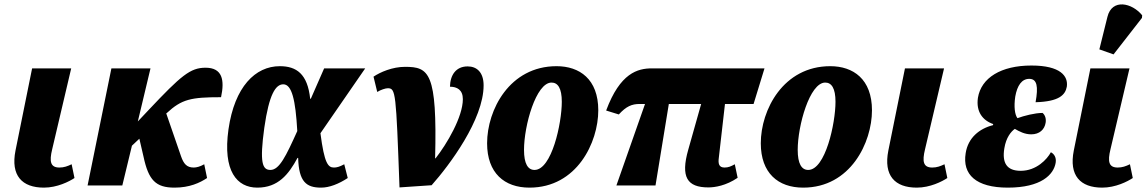

<svg xmlns="http://www.w3.org/2000/svg" viewBox="-20 -849 5249 879"><path d="M181 10C242 10 297 -18 321 -34L308 -97C289 -88 273 -82 252 -82C211 -82 205 -109 219 -166L306 -536H127L51 -160C28 -45 81 10 181 10Z M381 0H540L584 -182L618 -214L637 -132C660 -24 693 10 779 10C848 10 895 -12 928 -34L915 -97C896 -86 879 -82 867 -82C835 -82 821 -99 809 -133L741 -330L743 -331C812 -395 854 -404 992 -404C1009 -483 998 -539 921 -539C851 -539 809 -503 660 -345L611 -293L669 -536H490Z M1158 10C1253 10 1301 -50 1342 -126H1345C1348 -16 1383 10 1450 10C1488 10 1531 -7 1572 -34L1556 -97C1534 -85 1521 -82 1509 -82C1482 -82 1465 -100 1447 -239L1652 -536H1464L1403 -397H1400C1388 -511 1337 -546 1261 -546C1149 -546 1054 -452 1026 -257C999 -65 1065 10 1158 10ZM1218 -71C1181 -71 1168 -104 1190 -264C1212 -418 1242 -463 1277 -463C1316 -463 1333 -392 1341 -249C1289 -134 1259 -71 1218 -71Z M1690 -498 1707 -428C1723 -438 1745 -445 1755 -445C1792 -445 1793 -428 1809 9L1956 -1C2038 -93 2194 -302 2194 -458C2194 -519 2162 -545 2121 -545C2067 -545 2041 -505 2040 -452C2072 -452 2099 -438 2099 -395C2099 -314 2026 -190 1974 -124H1972C1982 -518 1944 -543 1834 -543C1777 -543 1721 -519 1690 -498Z M2404 10C2621 10 2719 -197 2719 -344C2719 -487 2633 -546 2528 -546C2313 -546 2210 -346 2210 -193C2210 -57 2289 10 2404 10ZM2427 -71C2397 -71 2379 -99 2379 -163C2379 -274 2434 -471 2505 -471C2534 -471 2552 -445 2552 -383C2552 -285 2506 -71 2427 -71Z M2802 0H2981L3042 -373H3190L3131 -164C3095 -38 3126 9 3223 9C3253 9 3304 1 3357 -35L3344 -97C3326 -87 3314 -82 3297 -82C3271 -82 3267 -100 3271 -128L3299 -373H3430L3480 -536H2965C2899 -536 2819 -515 2755 -343L2813 -325C2847 -362 2872 -373 2909 -373H2933Z M3657 10C3874 10 3972 -197 3972 -344C3972 -487 3886 -546 3781 -546C3566 -546 3463 -346 3463 -193C3463 -57 3542 10 3657 10ZM3680 -71C3650 -71 3632 -99 3632 -163C3632 -274 3687 -471 3758 -471C3787 -471 3805 -445 3805 -383C3805 -285 3759 -71 3680 -71Z M4177 10C4238 10 4293 -18 4317 -34L4304 -97C4285 -88 4269 -82 4248 -82C4207 -82 4201 -109 4215 -166L4302 -536H4123L4047 -160C4024 -45 4077 10 4177 10Z M4594 10C4746 10 4804 -49 4813 -104C4817 -129 4805 -145 4791 -152C4774 -120 4725 -67 4653 -67C4589 -67 4567 -103 4578 -170C4586 -220 4609 -247 4626 -259C4647 -247 4671 -234 4701 -234C4739 -234 4762 -256 4767 -287C4770 -305 4765 -322 4753 -332C4718 -332 4668 -319 4638 -308C4626 -324 4621 -360 4628 -407C4637 -458 4658 -488 4692 -488C4728 -488 4734 -453 4721 -381C4828 -384 4857 -414 4864 -452C4871 -500 4836 -549 4702 -549C4563 -549 4472 -493 4457 -401C4448 -338 4478 -298 4527 -281L4526 -276C4463 -260 4412 -218 4401 -148C4385 -50 4448 10 4594 10Z M5078 -600 5208 -767 5209 -779C5163 -836 5071 -857 5050 -772L5013 -623ZM5026 10C5087 10 5142 -18 5166 -34L5153 -97C5134 -88 5118 -82 5097 -82C5056 -82 5050 -109 5064 -166L5151 -536H4972L4896 -160C4873 -45 4926 10 5026 10Z"/></svg>

Font: Noto Serif Condensed Black
Style: Italic
Weight: 900
Width: 3
Italic angle: -12°
Designer: Monotype Design Team
Foundry: Monotype Imaging Inc.
Version: Version 2.013